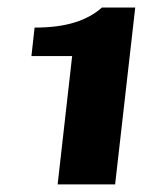

<svg xmlns="http://www.w3.org/2000/svg" viewBox="-20 -735 386 504"><path d="M131.3 -251 169.4 -587.9H62.5L70.8 -662.6Q133.3 -662.6 176.5 -676.3Q219.7 -689.9 247.6 -715.3H335L282.2 -251Z"/></svg>

Font: Proza Libre
Style: Bold Italic
Weight: 700
Designer: Jasper de Waard
Foundry: Jasper de Waard
Version: Version 1.000; ttfautohint (v1.4.1.8-43bc)